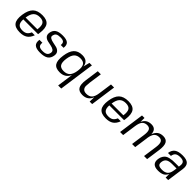

<svg xmlns="http://www.w3.org/2000/svg" viewBox="336 -1920 3530 3530"><g transform="rotate(45 2101.0 -155.0)"><path d="M160 -206Q155 -124 185.5 -86.5Q216 -49 290 -49Q348 -49 382.5 -72Q417 -95 440 -149H516Q486 -66 430 -28Q374 10 281 10Q159 10 112.5 -52Q66 -114 85 -250Q105 -387 168.5 -448.5Q232 -510 355 -510Q477 -510 523 -445.5Q569 -381 549 -239L544 -206ZM472 -260Q486 -362 456.5 -406.5Q427 -451 346 -451Q266 -451 223 -406Q180 -361 166 -260Z M751 -375H748Q743 -339 773.5 -320.5Q804 -302 849.5 -293.5Q895 -285 940 -274Q985 -263 1013.5 -230.5Q1042 -198 1034 -143Q1023 -63 969.5 -26.5Q916 10 809 10Q706 10 664.5 -28Q623 -66 635 -150H712Q704 -94 729 -69Q754 -44 819 -44Q884 -44 915.5 -65Q947 -86 954 -134Q959 -173 929.5 -193.5Q900 -214 855 -222.5Q810 -231 765.5 -241.5Q721 -252 693 -282.5Q665 -313 672 -367Q683 -442 733.5 -476Q784 -510 885 -510Q984 -510 1024 -474.5Q1064 -439 1053 -360H980Q987 -411 963.5 -433.5Q940 -456 878 -456Q816 -456 786.5 -437.5Q757 -419 751 -375Z M1473 200H1472L1516 -115Q1461 10 1319 10Q1211 10 1171 -52Q1131 -114 1150 -250Q1169 -386 1227 -448Q1285 -510 1393 -510Q1538 -510 1555 -378L1585 -500H1650L1552 200ZM1287.5 -397Q1245 -351 1231 -250Q1217 -149 1246.5 -103Q1276 -57 1356 -57Q1436 -57 1479 -103Q1522 -149 1536 -250Q1550 -351 1520 -397Q1490 -443 1410 -443Q1330 -443 1287.5 -397Z M2108 -230 2146 -500H2226L2156 0H2091L2095 -116Q2046 10 1910 10Q1815 10 1780.5 -47Q1746 -104 1764 -230L1802 -500H1882L1846 -247Q1841 -200 1839.5 -157.5Q1838 -115 1864 -86Q1890 -57 1945 -57Q2018 -57 2056.5 -97.5Q2095 -138 2108 -230Z M2396 -206Q2391 -124 2421.5 -86.5Q2452 -49 2526 -49Q2584 -49 2618.5 -72Q2653 -95 2676 -149H2752Q2722 -66 2666 -28Q2610 10 2517 10Q2395 10 2348.5 -52Q2302 -114 2321 -250Q2341 -387 2404.5 -448.5Q2468 -510 2591 -510Q2713 -510 2759 -445.5Q2805 -381 2785 -239L2780 -206ZM2708 -260Q2722 -362 2692.5 -406.5Q2663 -451 2582 -451Q2502 -451 2459 -406Q2416 -361 2402 -260Z M3312 -269H3313L3275 0H3194L3232 -270Q3245 -362 3225 -402.5Q3205 -443 3147 -443Q3082 -443 3047.5 -402.5Q3013 -362 3000 -270L2962 0H2882L2952 -500H3017L3016 -395Q3064 -509 3190 -509Q3251 -509 3282.5 -477.5Q3314 -446 3318 -379Q3343 -446 3386.5 -477.5Q3430 -509 3498 -509Q3581 -509 3611.5 -451.5Q3642 -394 3624 -269L3586 1H3506L3544 -269Q3557 -360 3536.5 -401Q3516 -442 3458 -442Q3394 -442 3359.5 -401.5Q3325 -361 3312 -269Z M3876 10Q3706 10 3727 -144Q3734 -191 3754.5 -224Q3775 -257 3800 -274.5Q3825 -292 3865 -301Q3905 -310 3935 -312Q3965 -314 4011 -314H4096L4100 -340Q4109 -401 4083.5 -428.5Q4058 -456 3993 -456Q3927 -456 3894.5 -431.5Q3862 -407 3854 -350H3777Q3789 -434 3842.5 -472Q3896 -510 4003 -510Q4108 -510 4150 -467.5Q4192 -425 4179 -331L4132 0H4067V-94Q4039 -33 3992.5 -11.5Q3946 10 3876 10ZM4080 -194H4081L4090 -260H3972Q3895 -260 3856 -233.5Q3817 -207 3809 -149Q3802 -97 3827 -75Q3852 -53 3918 -53Q3990 -53 4030 -87Q4070 -121 4080 -194Z"/></g></svg>

Font: Fivo Sans Modern
Style: Italic
Weight: 400
Designer: Alexander Slobzheninov
Foundry: Alexander Slobzheninov
Version: 1.0